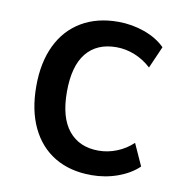

<svg xmlns="http://www.w3.org/2000/svg" viewBox="-64 -560 590 629"><g transform="rotate(10 231.0 -246.0)"><path d="M280 9Q209 9 158 -21.5Q107 -52 79.5 -109.5Q52 -167 52 -247Q52 -326 79.5 -383Q107 -440 158.5 -470.5Q210 -501 280 -501Q326 -501 368 -486Q410 -471 437 -444L405 -371Q380 -394 350 -406Q320 -418 289 -418Q224 -418 189 -375Q154 -332 154 -246Q154 -161 189.5 -117.5Q225 -74 289 -74Q320 -74 350 -86Q380 -98 403 -120L436 -47Q409 -21 367.5 -6Q326 9 280 9Z"/></g></svg>

Font: Nunito Sans 10pt SemiCondensed SemiBold
Style: Regular
Weight: 600
Width: 4
Designer: Vernon Adams
Foundry: Vernon Adams
Version: Version 3.101;gftools[0.9.27]